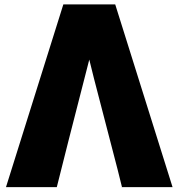

<svg xmlns="http://www.w3.org/2000/svg" viewBox="-20 -803 793 860"><path d="M6.8 35.2 263.7 -783.2H496.1L752.9 35.2H526.4Q523.4 18.6 454.1 -246.6Q384.8 -511.7 379.9 -536.1Q267.6 -99.6 234.4 35.2ZM525.4 35.2 526.4 37.1V35.2Z"/></svg>

Font: GenEi M Gothic v2 Black
Style: Regular
Weight: 900
Version: Version 2.0